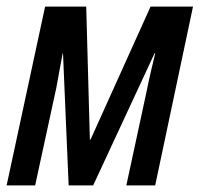

<svg xmlns="http://www.w3.org/2000/svg" viewBox="-22 -559 602 579"><path d="M-2 0 114 -539H238L249 -138H251L432 -539H560L446 0H359L420 -283Q426 -313 432.5 -341Q439 -369 446 -398H444L259 0H185L168 -398H167Q162 -372 157.5 -347Q153 -322 148 -295L84 0Z"/></svg>

Font: Noto Sans ExtraCondensed Medium
Style: Italic
Weight: 500
Width: 2
Italic angle: -12°
Designer: Monotype Design Team
Foundry: Monotype Imaging Inc.
Version: Version 2.013; ttfautohint (v1.8.4.7-5d5b)